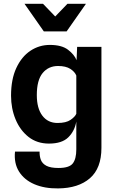

<svg xmlns="http://www.w3.org/2000/svg" viewBox="-20 -800 633 1043"><path d="M296 223.5Q222 224.5 166.8 200.8Q111.5 177 83.2 131.8Q55 86.5 61.5 23.5H195Q194.5 49 202.2 69Q210 89 232.5 100.8Q255 112.5 298 112.5Q356 112.5 375.2 88Q394.5 63.5 394.5 11.5V-139.5Q385.5 -88 351 -54Q316.5 -20 246 -20Q181 -20 135 -56.2Q89 -92.5 64.5 -151.8Q40 -211 40 -280Q40 -369.5 68.8 -431Q97.5 -492.5 145.2 -524.2Q193 -556 251 -556Q315 -556 349.2 -530Q383.5 -504 396 -473L399 -545.5H531V3Q531 114 468.5 168.2Q406 222.5 296 223.5ZM292.5 -132Q339 -132 363.2 -148.8Q387.5 -165.5 394.5 -182V-389.5Q386.5 -410 362 -425.8Q337.5 -441.5 295.5 -441.5Q243 -441.5 211.5 -403Q180 -364.5 180 -283.5Q180 -211.5 210 -171.8Q240 -132 292.5 -132ZM218 -629.5 113 -779.5H213.5L280 -710.5L346.5 -779.5H447L342 -629.5Z"/></svg>

Font: Spline Sans SemiBold
Style: Regular
Weight: 600
Designer: Eben Sorkin, Mirko Velimirovic
Foundry: Sorkin Type
Version: Version 1.000; ttfautohint (v1.8.3)